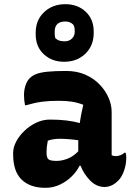

<svg xmlns="http://www.w3.org/2000/svg" viewBox="-20 -890 640 920"><path d="M515 -354V-147Q522 -142 534 -142Q544 -142 555 -145.5Q566 -149 576 -158H582Q584 -151 584.5 -146Q585 -141 585 -133Q585 -103 574.5 -72.5Q564 -42 547 -25Q530 -8 513.5 -1Q497 6 482 6Q442 6 411.5 -25.5Q381 -57 366 -96H361Q349 -70 324.5 -45.5Q300 -21 267.5 -5.5Q235 10 198 10Q124 10 83.5 -29.5Q43 -69 43 -150V-158Q43 -184 57.5 -211.5Q72 -239 97 -263Q122 -287 153.5 -302Q185 -317 219 -317Q306 -317 362 -300Q367 -336 379 -388Q350 -399 323 -403Q296 -407 261 -407Q215 -407 181 -402.5Q147 -398 106 -386H100Q95 -408 95 -435Q95 -458 102 -480Q109 -502 123 -516Q135 -528 154.5 -535.5Q174 -543 208 -546.5Q242 -550 297 -550Q349 -550 389.5 -532Q430 -514 458 -484.5Q486 -455 500.5 -421Q515 -387 515 -354ZM203 -159Q203 -135 212 -127Q221 -119 251 -119Q276 -119 303.5 -129.5Q331 -140 355 -165V-218Q306 -225 266 -225Q235 -225 209 -216Q203 -186 203 -161ZM293 -870Q352 -870 390.5 -834Q429 -798 429 -739V-732Q429 -671 389 -632.5Q349 -594 287 -594Q229 -594 190 -630Q151 -666 151 -726V-733Q151 -794 191.5 -832Q232 -870 293 -870ZM293 -787Q242 -787 242 -738V-731Q242 -718 245 -707Q255 -698 266 -695Q277 -692 290 -692Q311 -692 324.5 -705Q338 -718 338 -737V-744Q338 -761 331 -772Q316 -787 293 -787Z"/></svg>

Font: Recursive Mn Csl St XBd
Style: Regular
Weight: 800
Monospace: yes
Version: Version 1.079;hotconv 1.0.112;makeotfexe 2.5.65598; ttfautoh